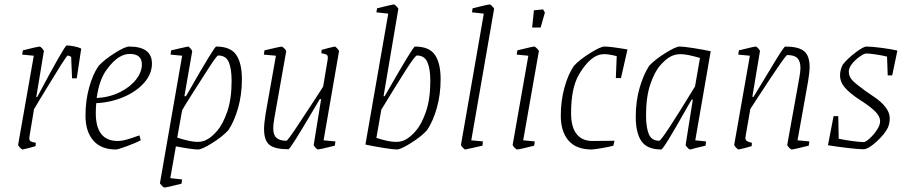

<svg xmlns="http://www.w3.org/2000/svg" viewBox="-20 -659 4045 858"><path d="M343 -442 323 -309H302L298 -405Q286 -411 283 -411Q279 -411 250.5 -365.5Q222 -320 198.5 -281Q175 -242 160 -218Q136 -177 132 -171L112 -51Q111 -47 111 -41Q111 -31 117 -27.5Q123 -24 140 -21L139 -6Q127 -2 109 2.5Q91 7 81 9Q77 9 69 0.5Q61 -8 61 -12L131 -410L79 -415L82 -434Q150 -451 157 -451Q161 -451 169 -442Q177 -433 176 -430L142 -225H146Q269 -456 278 -456Q290 -456 310.5 -452Q331 -448 343 -442Z M410 -198Q408 -170 408 -154Q408 -29 506 -29Q529 -29 563.5 -40.5Q598 -52 603 -54L609 -32Q586 -20 546.5 -5.5Q507 9 498 9Q431 9 396.5 -31.5Q362 -72 362 -142Q362 -209 378.5 -268.5Q395 -328 421 -365Q447 -393 493 -422Q539 -451 557 -451Q659 -451 659 -375Q659 -329 624.5 -289.5Q590 -250 532.5 -225.5Q475 -201 410 -198ZM412 -221Q469 -224 515.5 -247Q562 -270 588 -303.5Q614 -337 614 -371Q614 -418 560 -418Q537 -418 515 -405Q485 -388 454 -344Q423 -300 412 -221Z M1061 -305Q1061 -236 1044 -176.5Q1027 -117 1001 -78Q976 -50 929.5 -20.5Q883 9 865 9Q840 9 766 -5L741 137L794 143L791 162Q723 179 715 179Q711 179 702.5 170Q694 161 695 158L794 -410L742 -415L745 -434Q745 -434 784 -443Q820 -451 820 -451Q824 -451 831.5 -442Q839 -433 839 -430L804 -229H811L822 -248Q938 -451 946 -451Q1010 -451 1035.5 -414Q1061 -377 1061 -305ZM1015 -298Q1015 -351 1002.5 -381Q990 -411 955 -411Q949 -411 915 -358.5Q881 -306 848 -254Q815 -202 806 -187Q802 -179 794 -167L772 -44Q831 -25 862 -25Q887 -25 904 -35Q926 -46 951 -75Q976 -104 995.5 -160Q1015 -216 1015 -298Z M1426 -32 1479 -27 1476 -8Q1408 9 1401 9Q1397 9 1389 0Q1381 -9 1382 -12L1415 -216H1409L1377 -162Q1277 8 1269 8Q1210 8 1185 -11Q1160 -30 1160 -83Q1160 -106 1167 -151L1213 -410L1159 -415L1162 -434Q1234 -451 1239 -451Q1242 -451 1250.5 -442.5Q1259 -434 1259 -430L1206 -131Q1201 -103 1201 -86Q1201 -56 1215.5 -43Q1230 -30 1260 -30Q1265 -30 1306 -91.5Q1347 -153 1390 -219L1424 -272L1444 -391Q1445 -395 1445 -401Q1445 -411 1439.5 -414.5Q1434 -418 1416 -421L1417 -436Q1430 -440 1448 -444.5Q1466 -449 1476 -451Q1479 -451 1487 -442.5Q1495 -434 1495 -430Z M1949 -305Q1949 -236 1932 -176.5Q1915 -117 1889 -78Q1864 -50 1817.5 -20.5Q1771 9 1753 9Q1737 9 1691 1.5Q1645 -6 1613 -13L1715 -598L1662 -604L1665 -622Q1733 -639 1741 -639Q1744 -639 1752.5 -630Q1761 -621 1760 -619L1694 -229H1699L1710 -248Q1826 -451 1834 -451Q1898 -451 1923.5 -414Q1949 -377 1949 -305ZM1903 -298Q1903 -351 1890 -381Q1877 -411 1843 -411Q1835 -411 1791.5 -342.5Q1748 -274 1684 -169L1662 -43Q1716 -25 1749 -25Q1775 -25 1792 -35Q1814 -46 1839 -75Q1864 -104 1883.5 -160Q1903 -216 1903 -298Z M2040 -12 2142 -598 2089 -604 2092 -622Q2160 -639 2169 -639Q2172 -639 2180.5 -630Q2189 -621 2188 -619L2086 -32L2138 -27L2136 -8L2096 1Q2060 9 2059 9Q2056 9 2048 0.5Q2040 -8 2040 -12Z M2271 -12 2341 -410 2289 -415 2292 -434Q2360 -451 2368 -451Q2371 -451 2380 -442Q2389 -433 2388 -430L2318 -32L2370 -27L2367 -8Q2343 -2 2322 3Q2301 8 2291 9Q2287 9 2279 0.5Q2271 -8 2271 -12ZM2366 -613 2407 -617 2415 -603 2396 -536H2358Z M2784 -438 2755 -310H2732L2736 -408Q2702 -417 2681 -417Q2658 -417 2639 -406Q2601 -384 2566.5 -324.5Q2532 -265 2532 -154Q2532 -90 2557.5 -59Q2583 -28 2630 -29L2726 -30L2721 -8Q2700 -2 2666 3.5Q2632 9 2624 9Q2555 9 2520.5 -31Q2486 -71 2486 -142Q2486 -208 2502.5 -268Q2519 -328 2545 -365Q2571 -393 2617.5 -422Q2664 -451 2681 -451Q2709 -451 2784 -438Z M3087 -32 3135 -27 3133 -8 3091 2Q3067 9 3063 9Q3060 9 3051.5 0Q3043 -9 3044 -12L3076 -214H3071L3050 -178Q2945 9 2935 9Q2872 9 2846.5 -28Q2821 -65 2821 -137Q2821 -206 2838 -265.5Q2855 -325 2881 -365Q2907 -393 2953.5 -422Q3000 -451 3017 -451Q3035 -451 3079.5 -444Q3124 -437 3156 -430ZM3086 -273 3108 -400Q3050 -417 3022 -417Q2998 -417 2978 -407Q2956 -396 2930.5 -367Q2905 -338 2886 -282Q2867 -226 2867 -144Q2867 -89 2879.5 -59.5Q2892 -30 2926 -30Q2938 -30 3086 -273Z M3544 -32 3597 -27 3594 -8Q3526 9 3518 9Q3514 9 3506 0.5Q3498 -8 3498 -12L3552 -312Q3557 -339 3557 -355Q3557 -385 3543.5 -399Q3530 -413 3498 -413Q3493 -413 3450 -349.5Q3407 -286 3363 -218L3333 -172L3312 -51Q3311 -48 3311 -43Q3311 -33 3318 -28.5Q3325 -24 3340 -21L3339 -6Q3327 -2 3309 2.5Q3291 7 3281 9Q3277 9 3269 0.5Q3261 -8 3261 -12L3331 -410L3279 -415L3282 -434Q3350 -451 3358 -451Q3361 -451 3369 -442Q3377 -433 3376 -430L3342 -226H3347Q3369 -262 3377 -275Q3414 -337 3449 -394Q3484 -451 3489 -451Q3547 -451 3572.5 -431Q3598 -411 3598 -359Q3598 -337 3591 -295Z M3989 -432H3990L3967 -322H3947L3944 -406Q3920 -412 3892 -416Q3864 -420 3851 -420Q3842 -420 3822.5 -406.5Q3803 -393 3788 -374.5Q3773 -356 3773 -339Q3773 -316 3790.5 -298.5Q3808 -281 3847 -253Q3854 -248 3887 -225.5Q3920 -203 3938 -179Q3956 -155 3956 -131Q3956 -108 3948 -89Q3934 -60 3897 -26Q3860 8 3838 8Q3817 8 3766 2Q3715 -4 3680 -10L3705 -140H3726L3728 -39Q3756 -33 3790.5 -28.5Q3825 -24 3840 -24Q3848 -24 3866 -40Q3884 -56 3898.5 -78Q3913 -100 3913 -117Q3913 -140 3889 -163Q3865 -186 3819 -215Q3778 -242 3756 -267Q3734 -292 3734 -322Q3734 -347 3746 -370Q3765 -395 3801.5 -423Q3838 -451 3852 -451Q3875 -451 3920.5 -445Q3966 -439 3990 -433Z"/></svg>

Font: Grenze ExtraLight
Style: Italic
Weight: 275
Italic angle: -10°
Designer: Renata Polastri
Foundry: Omnibus-Type
Version: Version 1.002; ttfautohint (v1.8)